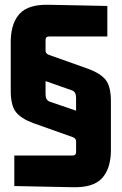

<svg xmlns="http://www.w3.org/2000/svg" viewBox="-20 -660 510 805"><path d="M445 -24Q443 50 406.5 88.5Q370 127 285 125L40 120V-8H285Q299 -8 299 -22V-67Q299 -80 285 -85L119 -144Q68 -163 46.5 -190.5Q25 -218 25 -280V-491Q27 -565 63.5 -603.5Q100 -642 185 -640L430 -635V-507H185Q171 -507 171 -493V-448Q171 -435 185 -430L351 -371Q402 -352 423.5 -324.5Q445 -297 445 -235ZM188 -234 299 -196V-250Q299 -275 282 -281L171 -320V-265Q171 -240 188 -234Z"/></svg>

Font: Gemunu Libre ExtraBold
Style: Regular
Weight: 800
Designer: Puspanada Ekanayake, Sola Matas, Pathum Egodawatta, Kosala Senevirathne
Foundry: mooniak
Version: Version 1.100